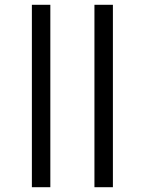

<svg xmlns="http://www.w3.org/2000/svg" viewBox="-20 -781 603 801"><path d="M113 0V-761H190V0ZM374 0V-761H451V0Z"/></svg>

Font: Noto Sans Mono SemiCondensed
Style: Regular
Weight: 400
Width: 4
Designer: Monotype Design Team
Foundry: Monotype Imaging Inc.
Version: Version 2.014